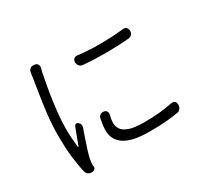

<svg xmlns="http://www.w3.org/2000/svg" viewBox="-156 -978 1312 1233"><g transform="rotate(-30 500.0 -361.5)"><path d="M457 -635Q457 -651 467 -660Q477 -669 493 -667Q573 -657 663 -657.5Q753 -658 829 -667Q845 -669 855 -660Q865 -651 865 -634Q865 -618 855 -607.5Q845 -597 829 -596Q751 -589 662 -589Q573 -589 493 -596Q477 -597 467.5 -608Q458 -619 457 -635ZM457 -270Q471 -269 478 -259.5Q485 -250 483 -236Q479 -219 476.5 -205Q474 -191 474 -174Q474 -151 487.5 -129.5Q501 -108 539 -94Q577 -80 648 -80Q715 -80 762.5 -84.5Q810 -89 859 -99Q894 -105 896 -70V-68Q896 -52 886.5 -40Q877 -28 861 -26Q819 -19 772 -15Q725 -11 649 -11Q524 -11 466 -49.5Q408 -88 408 -158Q408 -182 411 -199Q414 -216 418 -241Q420 -255 431.5 -263.5Q443 -272 457 -270ZM222 -753Q239 -752 246.5 -740.5Q254 -729 250 -713Q249 -708 247 -702.5Q245 -697 243 -687Q236 -650 227 -601.5Q218 -553 210.5 -500Q203 -447 198 -395Q193 -343 193 -300Q193 -260 195 -229Q197 -198 201 -161Q203 -148 208 -160Q219 -190 231 -222.5Q243 -255 253 -280Q263 -300 281 -287L282 -286Q299 -272 293 -249Q282 -217 269 -180Q256 -143 245.5 -109Q235 -75 230 -51Q225 -28 225 -7L227 4Q228 14 222 21Q216 28 206 29L197 30Q183 30 171.5 22Q160 14 157 0Q144 -53 136 -120.5Q128 -188 128 -289Q128 -362 137 -439Q146 -516 157 -582.5Q168 -649 174 -691Q175 -697 176 -707Q177 -717 178 -719Q180 -736 191 -745.5Q202 -755 218 -753Z"/></g></svg>

Font: Chiron GoRound TC N
Style: Regular
Weight: 350
Designer: Ryoko NISHIZUKA 西塚涼子 (kana, bopomofo & ideographs); Paul D. Hunt (Latin, Greek & Cyrillic); Sandoll Communications 산돌커뮤니
Foundry: Adobe
Version: Version 1.000;hotconv 1.1.1;makeotfexe 2.6.0